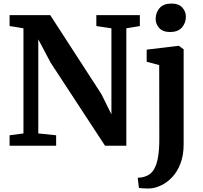

<svg xmlns="http://www.w3.org/2000/svg" viewBox="-20 -829 1154 1092"><path d="M113.4 -70V-668Q100.4 -670.4 87.1 -672.5Q73.8 -674.6 60.7 -676.8Q47.6 -679 34.5 -680.8V-743H265.7L557.1 -293L613.7 -178.5V-668L527.9 -680.8V-743H775.4V-680.8L698.5 -668V0H577.4L267.9 -472.7L197.8 -605.3V-70.1L299.3 -59.6V0H34.5V-59.6ZM814.2 -478V-546.7L995.1 -568.4H997.1L1024.5 -548.8V-8.5Q1024.5 53.5 1006.8 100.1Q989.1 146.6 960.1 177.8Q931 208.9 897 225.1Q862.9 241.3 830.6 243Q823.8 243.1 810.9 242.9Q798 242.6 786 241.6Q774 240.6 769.9 239L763.4 182.1Q770.2 182.2 784.5 180.1Q798.8 178.1 815 171Q841.5 159.7 857.1 131.9Q872.6 104 879.4 61.3Q886.1 18.5 886.1 -37.3L885.5 -458.9ZM946.5 -647Q905.9 -647 885.6 -669.6Q865.3 -692.3 865.3 -721.5Q865.3 -756.8 887.4 -782.8Q909.5 -808.7 954.9 -808.7H955.9Q996.8 -808.7 1017 -786Q1037.1 -763.4 1037.1 -734.2Q1037.1 -698.8 1015 -672.9Q992.9 -647 947.5 -647Z"/></svg>

Font: Merriweather 7pt Light
Style: Regular
Weight: 300
Designer: Eben Sorkin
Foundry: Eben Sorkin
Version: Version 2.200;gftools[0.9.31]